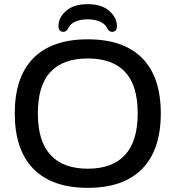

<svg xmlns="http://www.w3.org/2000/svg" viewBox="-20 -896 844 923"><path d="M402 7Q230 7 140.5 -84.5Q51 -176 51 -351Q51 -526 140.5 -616.5Q230 -707 402 -707Q574 -707 663.5 -616.5Q753 -526 753 -351Q753 -176 663.5 -84.5Q574 7 402 7ZM402 -85Q520 -85 581 -151Q642 -217 642 -351Q642 -486 581 -550.5Q520 -615 402 -615Q284 -615 223 -550.5Q162 -486 162 -351Q162 -217 223 -151Q284 -85 402 -85ZM285 -743Q261 -743 261 -771Q261 -811 297.5 -843.5Q334 -876 402 -876Q469 -876 505.5 -843.5Q542 -811 542 -771Q542 -743 519 -743Q504 -743 496 -759Q486 -781 461 -792Q436 -803 402 -803Q368 -803 343 -792.5Q318 -782 308 -760Q299 -743 285 -743Z"/></svg>

Font: Asap Semi Expanded Medium
Style: Regular
Weight: 500
Width: 6
Designer: Pablo Cosgaya
Foundry: Omnibus-Type
Version: Version 3.001; ttfautohint (v1.8.4.7-5d5b)